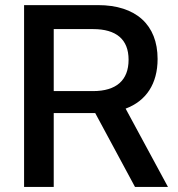

<svg xmlns="http://www.w3.org/2000/svg" viewBox="-20 -739 703 759"><path d="M603 -505.9C603 -640.6 517.6 -718.8 367.2 -718.8H75.2V0H192.4V-292H356.4L513.7 0H644L476.6 -309.6C558.1 -339.8 603 -408.2 603 -505.9ZM192.4 -624H347.7C439.5 -624 488.3 -583.5 488.3 -502.9C488.3 -421.4 439.5 -378.9 347.7 -378.9H192.4Z"/></svg>

Font: Winston Medium
Style: Regular
Weight: 500
Designer: Vernon Adams, Kim Jin-seong, David Berlow, Cristiano Sobral
Foundry: The Winston Project Authors
Version: Version 3.004